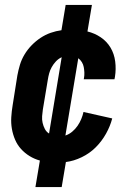

<svg xmlns="http://www.w3.org/2000/svg" viewBox="-20 -648 540 775"><path d="M123 107 141 0Q119 -6 99.5 -18Q80 -30 65 -46.5Q50 -63 41 -84Q32 -105 28 -128Q24 -151 25.5 -175Q27 -199 31 -223L50 -343Q54 -365 60.5 -386.5Q67 -408 79 -428Q91 -448 107.5 -465Q124 -482 143.5 -495Q163 -508 184.5 -515.5Q206 -523 228 -526L245 -628H351L333 -521Q362 -514 386.5 -497.5Q411 -481 426 -456Q441 -431 445 -400Q449 -369 444 -338L442 -328H318L319 -333Q321 -344 320.5 -355.5Q320 -367 318 -377.5Q316 -388 310.5 -397Q305 -406 296 -413L244 -101Q259 -106 271.5 -116.5Q284 -127 293 -140Q302 -153 308 -167.5Q314 -182 317 -196L433 -170Q425 -139 408 -108.5Q391 -78 366.5 -53.5Q342 -29 310 -13.5Q278 2 246 6L229 107ZM178 -109 229 -417Q216 -411 206 -400.5Q196 -390 189 -377.5Q182 -365 178.5 -352Q175 -339 173 -326L153 -206Q151 -193 150 -179Q149 -165 152 -152Q155 -139 161 -127.5Q167 -116 178 -109Z"/></svg>

Font: Iosevka Extrabold
Style: Italic
Weight: 800
Italic angle: -9°
Monospace: yes
Designer: Belleve Invis
Foundry: Belleve Invis
Version: Version 32.5.0; ttfautohint (v1.8.4)